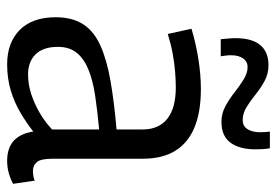

<svg xmlns="http://www.w3.org/2000/svg" viewBox="-142 -642 794 551"><g transform="rotate(90 255.5 -367.0)"><path d="M30 -129Q30 -177 50 -208Q70 -239 111 -257.5Q152 -276 212 -286.5Q272 -297 352 -304V-379Q352 -425 321.5 -449.5Q291 -474 231 -474Q211 -474 186 -472Q161 -470 134 -465Q107 -460 78 -451L63 -519Q106 -532 151 -539Q196 -546 236 -546Q302 -546 346.5 -527.5Q391 -509 413.5 -472Q436 -435 436 -380V-120Q436 -87 445.5 -75.5Q455 -64 471 -64Q477 -64 484 -65Q491 -66 499 -69L508 -7Q493 1 476.5 5.5Q460 10 442 10Q406 10 385 -8.5Q364 -27 358 -65Q334 -46 304.5 -28.5Q275 -11 240.5 -0.5Q206 10 165 10Q134 10 109.5 1Q85 -8 67 -25.5Q49 -43 39.5 -69Q30 -95 30 -129ZM115 -136Q115 -93 136.5 -71.5Q158 -50 194 -50Q222 -50 250 -59Q278 -68 304.5 -83.5Q331 -99 352 -119V-254Q298 -249 254.5 -242.5Q211 -236 179.5 -223Q148 -210 131.5 -189Q115 -168 115 -136ZM93 -603Q92 -614 91 -625Q90 -636 90 -645Q90 -692 109.5 -716Q129 -740 168 -740Q192 -740 212.5 -729Q233 -718 251.5 -703Q270 -688 288 -677Q306 -666 325 -666Q338 -666 345.5 -673Q353 -680 356.5 -691.5Q360 -703 360 -716Q360 -723 359.5 -730.5Q359 -738 358 -744H406Q408 -733 408.5 -722.5Q409 -712 409 -702Q409 -657 390 -631Q371 -605 330 -605Q306 -605 285 -616.5Q264 -628 245 -643Q226 -658 208 -669Q190 -680 173 -680Q157 -680 148 -667Q139 -654 139 -632Q139 -625 140 -617Q141 -609 142 -603Z"/></g></svg>

Font: Georama ExtraCondensed Thin
Style: Regular
Weight: 400
Version: Version 1.001